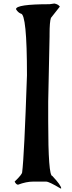

<svg xmlns="http://www.w3.org/2000/svg" viewBox="-20 -1023 409 1095"><path d="M290 -1002.9Q311.5 -999 321.3 -985.4L270.5 -920.9Q262.7 -899.4 262.7 -827.1V-816.4L254.9 -443.4V-332Q254.9 -19.5 278.3 -19.5Q329.1 34.2 329.1 51.8H325.2Q259.8 12.7 243.2 12.7H168.9Q129.9 12.7 83 30.3Q72.3 30.3 63.5 12.7Q106.4 -28.3 106.4 -41Q118.2 -132.8 133.8 -593.8Q133.8 -945.3 98.6 -945.3Q82 -952.1 71.3 -970.7Q71.3 -999 262.7 -999Z"/></svg>

Font: EG Dragon Caps 
Style: Regular
Weight: 400
Designer: Bill Roach / W.K. Roach
Version: Version 1.00 April 18, 2012, initial release